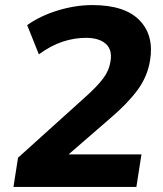

<svg xmlns="http://www.w3.org/2000/svg" viewBox="-20 -736 640 756"><path d="M33 0 51 -115 316 -354Q363 -396 386.5 -427.5Q410 -459 415 -494Q423 -540 396.5 -563.5Q370 -587 318 -587Q273 -587 227 -572Q181 -557 133 -522L87 -637Q137 -673 206.5 -694.5Q276 -716 344 -716Q471 -716 529 -656.5Q587 -597 571 -499Q561 -435 521.5 -381.5Q482 -328 415 -271L250 -128H537L517 0Z"/></svg>

Font: Winston
Style: Bold Italic
Weight: 700
Italic angle: -9°
Designer: Original fonts by Vernon Adams / Changes by Cristiano Sobral
Foundry: Original fonts by Vernon Adams / Changes by Cristiano Sobral
Version: Version 2.503;July 17, 2020;FontCreator 13.0.0.2655 64-bit